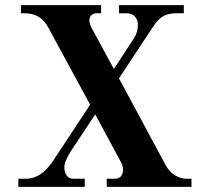

<svg xmlns="http://www.w3.org/2000/svg" viewBox="-20 -732 790 752"><path d="M52 0H312V-32H268C256 -32 247 -36.3 241 -45C235 -53.7 232 -64 232 -76C232 -92 240.3 -113 257 -139L353 -284L450 -104C458 -90 462 -78 462 -68C462 -57.3 459.3 -48.7 454 -42C448.7 -35.3 441 -32 431 -32H398V0H730V-32H710C695.3 -32 680.7 -36.3 666 -45C651.3 -53.7 639 -67 629 -85L446 -425L582 -631C594 -649 606.7 -661.7 620 -669C633.3 -676.3 650 -680 670 -680H700V-712H446V-680H476C490 -680 500.8 -675.7 508.5 -667C516.2 -658.3 520 -648 520 -636C520 -615.3 514.7 -597 504 -581L426 -462L338 -624C332.7 -634.7 330 -644 330 -652C330 -660.7 332.7 -667.5 338 -672.5C343.3 -677.5 349 -680 355 -680H376V-712H62V-680H77C117.7 -680 147.7 -662.7 167 -628L333 -322L186 -99C155.3 -54.3 121 -32 83 -32H52Z"/></svg>

Font: Km Standard TT
Style: Bold
Weight: 700
Designer: Alexey Kryukov <alexios@thessalonica.org.ru>
Version: Version 2.0.2